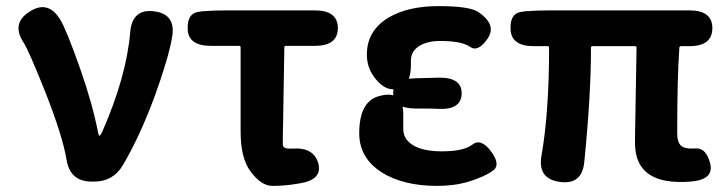

<svg xmlns="http://www.w3.org/2000/svg" viewBox="-20 -594 2376 628"><path d="M280 0Q210 0 198 -70Q185 -149 127 -296Q73 -431 57 -455Q16 -518 77 -556Q137 -595 177 -530Q197 -497 242 -370Q284 -250 301 -159Q303 -150 305.5 -150Q308 -150 314 -162Q394 -344 406 -490Q413 -566 484 -557Q556 -548 543 -473Q532 -407 487 -282Q438 -149 382 -54Q350 0 288 0Z M953 7Q912 14 871 14Q834 14 799 -34Q767 -77 767 -164V-439Q767 -444 762 -444H670Q596 -444 594 -498Q591 -553 635 -556L639 -557Q678 -560 718 -560H1010Q1085 -560 1085 -502Q1085 -444 1010 -444H915Q910 -444 910 -439L906 -195Q905 -158 905 -121Q905 -106 936 -108Q1006 -113 1021 -60Q1036 -6 959 6Z M1410 14Q1299 14 1229 -30Q1155 -77 1155 -158Q1155 -263 1221 -280Q1299 -301 1299 -220V-172Q1299 -138 1332 -118.5Q1365 -99 1425 -99Q1497 -99 1525 -121Q1553 -143 1586 -99Q1619 -55 1592 -35.5Q1565 -16 1513 0Q1467 14 1410 14ZM1341 -239Q1266 -239 1266 -288Q1265 -337 1340 -338L1415 -340Q1491 -341 1490 -288Q1489 -234 1413 -238Q1398 -239 1362 -239ZM1324 -382Q1324 -312 1280 -303Q1235 -294 1199 -349Q1180 -378 1180 -416Q1180 -493 1250 -536Q1314 -574 1414.5 -574Q1515 -574 1544 -555Q1606 -513 1575 -468Q1544 -422 1517 -441Q1490 -460 1420 -460Q1377 -460 1350.5 -443Q1324 -426 1324 -396Z M2057 -126Q2057 -164 2058 -202L2062 -438Q2062 -443 2057 -443H1918Q1913 -443 1913 -438Q1913 -280 1891 -64Q1884 11 1811 1Q1738 -9 1751 -84Q1776 -227 1776 -438Q1776 -443 1771 -443H1726Q1652 -443 1650 -498Q1647 -553 1691 -556L1696 -557Q1735 -560 1775 -560H2235Q2310 -560 2310 -502Q2310 -443 2235 -443H2208Q2202 -443 2202 -437Q2195 -337 2195 -158Q2195 -129 2207.5 -117.5Q2220 -106 2255 -108.5Q2290 -111 2303 -59Q2316 -6 2238 0Q2057 14 2057 -126Z"/></svg>

Font: Resource Han Rounded JP
Style: Bold
Weight: 700
Designer: Cyano Hao (round all glyphs); Ryoko NISHIZUKA 西塚涼子 (kana, bopomofo & ideographs); Paul D. Hunt (Latin, Greek & Cyrillic)
Foundry: Cyano Hao
Version: 0.990